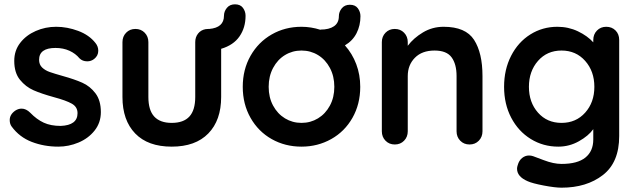

<svg xmlns="http://www.w3.org/2000/svg" viewBox="-20 -669 2952 889"><path d="M25 -113Q25 -139 51 -157Q65 -166 80 -166Q101 -166 120 -147Q150 -116 182.5 -101Q215 -86 261 -86Q339 -89 339 -145Q339 -174 312.5 -189Q286 -204 230 -219Q172 -235 135.5 -251Q99 -267 72.5 -299.5Q46 -332 46 -387Q46 -435 73.5 -470.5Q101 -506 145.5 -525.5Q190 -545 240 -545Q291 -545 342 -526Q393 -507 422 -470Q435 -454 435 -434Q435 -411 416 -396Q402 -385 384 -385Q362 -385 348 -399Q330 -421 301.5 -434Q273 -447 237 -447Q161 -447 161 -392Q161 -370 175 -356.5Q189 -343 210.5 -335.5Q232 -328 271 -317Q325 -302 361 -286Q397 -270 422 -237Q447 -204 447 -150Q447 -101 418 -64.5Q389 -28 343.5 -9Q298 10 250 10Q184 10 127 -12Q70 -34 34 -83Q25 -95 25 -113Z M1004 -443V-220Q1004 -112 944.5 -51Q885 10 775 10Q665 10 606 -51Q547 -112 547 -220V-474Q547 -500 564 -517.5Q581 -535 607 -535Q633 -535 650 -517.5Q667 -500 667 -474V-220Q667 -159 694 -129.5Q721 -100 775 -100Q830 -100 857 -129.5Q884 -159 884 -220V-474Q884 -497 897 -513.5Q910 -530 932 -534Q936 -535 944 -535H949Q1017 -541 1017 -596Q1017 -616 1030.5 -632.5Q1044 -649 1068 -649Q1093 -649 1105 -632.5Q1117 -616 1117 -596Q1117 -541 1089 -500.5Q1061 -460 1004 -443Z M1577 -459Q1611 -421 1629.5 -372Q1648 -323 1648 -267Q1648 -187 1612 -123.5Q1576 -60 1513.5 -25Q1451 10 1376 10Q1300 10 1238 -25Q1176 -60 1140 -123.5Q1104 -187 1104 -267Q1104 -347 1140 -410.5Q1176 -474 1238 -509.5Q1300 -545 1376 -545Q1420 -545 1464 -531V-532Q1504 -532 1526.5 -547.5Q1549 -563 1549 -594Q1549 -614 1562.5 -630.5Q1576 -647 1600 -647Q1625 -647 1637 -630.5Q1649 -614 1649 -594Q1649 -551 1631 -515.5Q1613 -480 1577 -459ZM1528 -267Q1528 -316 1507.5 -354.5Q1487 -393 1452.5 -414Q1418 -435 1376 -435Q1334 -435 1299.5 -414Q1265 -393 1244.5 -354.5Q1224 -316 1224 -267Q1224 -218 1244.5 -180Q1265 -142 1299.5 -121Q1334 -100 1376 -100Q1418 -100 1452.5 -121Q1487 -142 1507.5 -180Q1528 -218 1528 -267Z M2214 -317V-61Q2214 -35 2197 -17.5Q2180 0 2154 0Q2128 0 2111 -17.5Q2094 -35 2094 -61V-317Q2094 -372 2071 -403.5Q2048 -435 1992 -435Q1934 -435 1901 -401.5Q1868 -368 1868 -317V-61Q1868 -35 1851 -17.5Q1834 0 1808 0Q1782 0 1765 -17.5Q1748 -35 1748 -61V-474Q1748 -500 1765 -517.5Q1782 -535 1808 -535Q1834 -535 1851 -517.5Q1868 -500 1868 -474V-457Q1895 -493 1938.5 -519Q1982 -545 2034 -545Q2136 -545 2175 -484.5Q2214 -424 2214 -317Z M2847 -484V-39Q2847 83 2771.5 141.5Q2696 200 2580 200Q2550 200 2497.5 190Q2445 180 2423 170Q2374 149 2374 112Q2374 105 2377 96Q2383 74 2397.5 62.5Q2412 51 2429 51Q2439 51 2448 54Q2452 55 2497.5 72.5Q2543 90 2580 90Q2654 90 2690.5 60.5Q2727 31 2727 -23V-71Q2705 -40 2660.5 -15Q2616 10 2565 10Q2495 10 2437.5 -25.5Q2380 -61 2347 -124Q2314 -187 2314 -267Q2314 -347 2346.5 -410.5Q2379 -474 2435.5 -509.5Q2492 -545 2561 -545Q2612 -545 2656 -524Q2700 -503 2727 -473V-484Q2727 -510 2744 -527.5Q2761 -545 2787 -545Q2813 -545 2830 -528Q2847 -511 2847 -484ZM2732 -267Q2732 -339 2689.5 -387Q2647 -435 2580 -435Q2513 -435 2471 -387Q2429 -339 2429 -267Q2429 -195 2471 -147.5Q2513 -100 2580 -100Q2647 -100 2689.5 -147.5Q2732 -195 2732 -267Z"/></svg>

Font: Quicksand
Style: Bold
Weight: 700
Version: Version 3.000